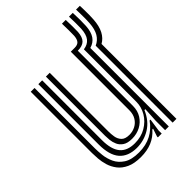

<svg xmlns="http://www.w3.org/2000/svg" viewBox="-214 -830 943 943"><g transform="rotate(-45 257.5 -359.0)"><path d="M202 9.8Q156 9.8 126.6 -3.9Q97.2 -17.5 80.5 -39.4Q63.8 -61.2 56.2 -86.4Q48.8 -111.5 47 -134.9Q45.2 -158.2 45.2 -174.5V-600H71.5V-179.5Q71.5 -160 74.5 -132.1Q77.5 -104.2 90.1 -77Q102.8 -49.8 131.2 -31.4Q159.8 -13 210.5 -13Q259.8 -13 296.8 -32.5Q333.8 -52 358.2 -87.5H364.5L354.8 -22V0H328.5L328.2 -5.5L342 -47.2H337Q311.5 -17.8 278.1 -4Q244.8 9.8 202 9.8ZM378.5 0V-65L382.8 -141.5H376.5Q353.8 -88.2 311.5 -62.1Q269.2 -36 218.2 -36.2Q159 -36.8 128.5 -72Q98 -107.2 98 -181.2V-600H124.5V-184.5Q124.5 -120.8 149.9 -90Q175.2 -59.2 228 -59.2Q272.5 -59.2 306 -79Q339.5 -98.8 358.4 -130.6Q377.2 -162.5 377.2 -198.8V-562.8Q406.2 -566.5 421.8 -585.8Q437.2 -605 439.5 -644Q440 -658.5 439.9 -683.2Q439.8 -708 438.8 -728H465.2Q466.5 -705.8 466.5 -677.9Q466.5 -650 465.5 -636.5Q463 -597 447.6 -575Q432.2 -553 404.2 -545.2V0ZM234.5 -84.5Q203.5 -84.5 186.4 -95.9Q169.2 -107.2 161.6 -124.4Q154 -141.5 152.2 -159.2Q150.5 -177 150.5 -189.5V-600H177V-191Q177 -175 180 -155.5Q183 -136 196 -121.8Q209 -107.5 238.5 -107.5Q261 -107.5 280.4 -117.5Q299.8 -127.5 311.6 -146.8Q323.5 -166 323.5 -193.8V-600H350.8Q370.2 -600 379.5 -610.2Q388.8 -620.5 390.5 -644Q391 -656.5 390.9 -681.6Q390.8 -706.8 390 -728H416.2Q417.2 -707.2 417.4 -682.4Q417.5 -657.5 417 -643.8Q414.5 -609 398.9 -594Q383.2 -579 351.5 -579H351.2V-196.5Q351.2 -162.8 335.5 -137.6Q319.8 -112.5 293.4 -98.5Q267 -84.5 234.5 -84.5ZM430.8 0V-534.5Q456.2 -545.5 470.8 -569.9Q485.2 -594.2 487.8 -635Q488.8 -646.8 488.9 -664.6Q489 -682.5 488.6 -700Q488.2 -717.5 487.8 -728H514.2Q514.8 -717.8 515.1 -700Q515.5 -682.2 515.4 -664Q515.2 -645.8 514.2 -633.5Q511.5 -590 496.9 -562.1Q482.2 -534.2 457.2 -520.2V0Z"/></g></svg>

Font: Big Shoulders Inline Text Thin ExtraBold
Style: Regular
Weight: 800
Version: Version 2.002